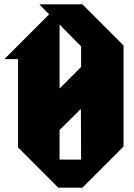

<svg xmlns="http://www.w3.org/2000/svg" viewBox="-37 -774 616 883"><path d="M237 -176 335 -273 336 -40H237ZM336 -466 237 -367V-661L336 -561ZM189 -708 -17 -502H46V-96L231 89H342L531 -100V-565L342 -754H144Z"/></svg>

Font: Kidora Gothic
Style: Regular
Weight: 400
Version: Version 001.018